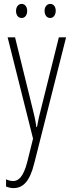

<svg xmlns="http://www.w3.org/2000/svg" viewBox="-20 -720 367 982"><path d="M62 -664C62 -643 73 -628 91 -628C107 -628 119 -642 119 -664C119 -686 107 -700 91 -700C73 -700 62 -684 62 -664ZM208 -665C208 -643 219 -628 237 -628C253 -628 265 -643 265 -665C265 -687 253 -700 237 -700C220 -700 208 -685 208 -665ZM19 -529 149 -11 119 110C99 186 74 206 47 206C35 206 21 202 11 197V234C24 239 35 242 49 242C97 242 132 209 155 116L318 -529H281L189 -160C182 -134 176 -109 169 -70H166C163 -89 163 -100 148 -159L57 -529Z"/></svg>

Font: Noto Sans ExtraCondensed ExtraLight
Style: Regular
Weight: 200
Width: 2
Designer: Monotype Design Team
Foundry: Monotype Imaging Inc.
Version: Version 2.013